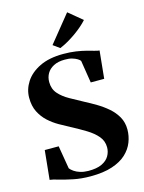

<svg xmlns="http://www.w3.org/2000/svg" viewBox="-144 -1078 881 1172"><g transform="rotate(-15 296.0 -492.0)"><path d="M279.5 11Q220 11 169.8 0.5Q119.5 -10 83.5 -20.8Q47.5 -31.5 31 -33L49.5 -216.5H137.5L162 -71Q170 -60.5 185.2 -49.8Q200.5 -39 222.8 -32Q245 -25 273.5 -24.5Q327.5 -24 360 -39.5Q392.5 -55 407 -80.5Q421.5 -106 421.5 -134.5Q421.5 -174.5 396.2 -204.5Q371 -234.5 328.8 -260.2Q286.5 -286 237 -312Q206.5 -328 172.2 -347.5Q138 -367 108.2 -394Q78.5 -421 59.2 -458.8Q40 -496.5 40 -549Q40 -601.5 70 -648.2Q100 -695 160 -724.5Q220 -754 310.5 -754Q353 -754 388.8 -748.8Q424.5 -743.5 452.2 -736.2Q480 -729 499.8 -723.2Q519.5 -717.5 530 -717L512.5 -542.5H427.5L405 -684.5Q400.5 -691.5 387.8 -699.2Q375 -707 355.5 -712.8Q336 -718.5 309.5 -718Q267.5 -718 239.2 -703.2Q211 -688.5 197 -664.5Q183 -640.5 183 -610.5Q183 -566 209 -536.5Q235 -507 275.8 -484.2Q316.5 -461.5 361 -437.5Q393 -421 429.2 -399.5Q465.5 -378 497.5 -350.5Q529.5 -323 549.5 -287.8Q569.5 -252.5 569.5 -207.5Q569.5 -166.5 554.2 -127.5Q539 -88.5 505.5 -57.2Q472 -26 416.2 -7.5Q360.5 11 279.5 11ZM302 -793.5 261 -823 399 -993.5 486 -921.5Q471 -904.5 450.2 -886.5Q429.5 -868.5 405.5 -851.5Q381.5 -834.5 355.8 -819.5Q330 -804.5 303.5 -793.5Z"/></g></svg>

Font: Merriweather 120pt ExtraBold
Style: Regular
Weight: 800
Version: Version 2.100